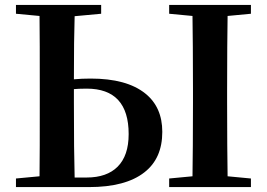

<svg xmlns="http://www.w3.org/2000/svg" viewBox="-20 -762 1088 782"><path d="M342 0C442 0 517 -20 568 -60C617 -98 641 -153 641 -225C641 -292 618 -344 572 -381C521 -422 447 -442 349 -442C325 -442 302 -441 281 -439C281 -550 282 -635 284 -696L392 -706V-742H45V-706L141 -697C142 -630 142 -530 142 -395V-346C142 -211 142 -111 141 -44L45 -35V0ZM1002 0V-35L907 -44C906 -111 905 -211 905 -346V-395C905 -530 906 -630 907 -697L1002 -706V-742H669V-706L764 -697C765 -630 766 -529 766 -395V-346C766 -211 765 -110 764 -44L669 -35V0ZM284 -39C282 -106 281 -209 281 -346V-399C292 -400 309 -401 333 -401C447 -401 504 -339 504 -216C504 -157 489 -113 459 -83C430 -54 388 -39 333 -39Z"/></svg>

Font: AllPunType Bold
Style: Regular
Weight: 700
Version: 1.0